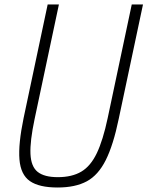

<svg xmlns="http://www.w3.org/2000/svg" viewBox="-20 -820 656 854"><path d="M236 14Q154 14 113 -14.5Q72 -43 66.5 -111Q61 -179 85 -295L192 -800H242L134 -291Q113 -192 115.5 -135.5Q118 -79 147.5 -55.5Q177 -32 237 -32Q300 -32 341.5 -56.5Q383 -81 410.5 -138.5Q438 -196 459 -295L566 -800H616L508 -291Q484 -175 450.5 -108Q417 -41 366 -13.5Q315 14 236 14Z"/></svg>

Font: Victor Mono Thin
Style: Italic
Weight: 100
Italic angle: -12°
Monospace: yes
Designer: Rune Bjørnerås
Version: Version 1.561;gftools[0.9.30]